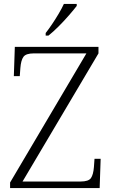

<svg xmlns="http://www.w3.org/2000/svg" viewBox="-20 -951 569 971"><path d="M31 0V-28L417 -681H151Q111 -681 98.5 -663.5Q86 -646 83 -607L80 -566H50L55 -714H478V-681L94 -33H387Q428 -33 440 -50.5Q452 -68 455 -106L458 -148H489L484 0ZM211 -784Q226 -803 243.5 -829Q261 -855 277 -882Q293 -909 303 -931H368V-921Q355 -904 330 -875Q305 -846 276.5 -817.5Q248 -789 225 -771H211Z"/></svg>

Font: Noto Serif Tibetan ExtraLight
Style: Regular
Weight: 200
Designer: Monotype Design Team
Foundry: Monotype Imaging Inc.
Version: Version 2.103; ttfautohint (v1.8.4.7-5d5b)